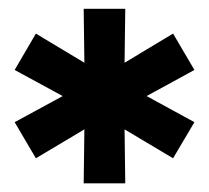

<svg xmlns="http://www.w3.org/2000/svg" viewBox="-20 -762 474 435"><path d="M169.6 -346.7 171.4 -485.6 185.4 -477.4 61.3 -403.4 13.2 -485.2 146.1 -557.4V-531.3L13.2 -603.5L61.3 -685.9L185.4 -611.3L171.4 -603.1L169.6 -742H263.8L262 -603.1L248 -611.3L372.1 -685.9L420.5 -603.5L288.3 -531.3V-557.4L420.5 -485.2L372.1 -403.4L248 -477.4L262 -485.6L263.8 -346.7Z"/></svg>

Font: Montserrat Alternates Thin
Style: Regular
Weight: 100
Designer: Julieta Ulanovsky
Foundry: Julieta Ulanovsky
Version: Version 9.000